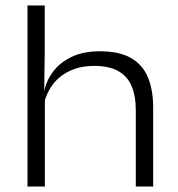

<svg xmlns="http://www.w3.org/2000/svg" viewBox="-20 -682 652 702"><path d="M476.5 0V-281Q476.5 -329.5 462 -365.5Q447.5 -401.5 414 -421.2Q380.5 -441 324 -441Q272.5 -441 234 -422.2Q195.5 -403.5 172 -371.8Q148.5 -340 140 -299.5L126 -347.5H141.5Q149 -386.5 174 -420Q199 -453.5 241.8 -474Q284.5 -494.5 345.5 -494.5Q416.5 -494.5 459.2 -469.8Q502 -445 521 -398.8Q540 -352.5 540 -288V0ZM80.5 0V-662H143.5V-490L141.5 -343L144 -337.5V0Z"/></svg>

Font: Anek Gujarati SemiExpanded Light
Style: Regular
Weight: 300
Width: 6
Designer: Mrunmayee Ghaisas (Gujarati), Yesha Goshar (Latin)
Foundry: Ek Type
Version: Version 1.003